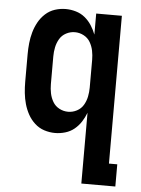

<svg xmlns="http://www.w3.org/2000/svg" viewBox="-53 -570 606 827"><g transform="rotate(5 250.0 -156.5)"><path d="M246 -88Q266 -88 284 -97.5Q302 -107 312 -124Q322 -141 326 -160.5Q330 -180 330 -200V-320Q330 -340 326 -359.5Q322 -379 312 -396Q302 -413 284 -422.5Q266 -432 246 -432Q226 -432 208 -422.5Q190 -413 180 -396Q170 -379 166 -359.5Q162 -340 162 -320V-200Q162 -180 166 -160.5Q170 -141 180 -124Q190 -107 208 -97.5Q226 -88 246 -88ZM330 215V-91Q322 -70 310 -51.5Q298 -33 281 -19Q264 -5 242 1.5Q220 8 198 8Q174 8 151 0.5Q128 -7 110 -23.5Q92 -40 80.5 -61Q69 -82 62.5 -105Q56 -128 53.5 -152Q51 -176 51 -200V-320Q51 -344 53.5 -368Q56 -392 62.5 -415Q69 -438 80.5 -459Q92 -480 110 -496.5Q128 -513 151 -520.5Q174 -528 198 -528Q220 -528 242 -521.5Q264 -515 281 -501Q298 -487 310 -468.5Q322 -450 330 -429V-520H441V119H477V215Z"/></g></svg>

Font: Iosevka
Style: Bold
Weight: 700
Monospace: yes
Designer: Belleve Invis
Foundry: Belleve Invis
Version: Version 32.5.0; ttfautohint (v1.8.4)